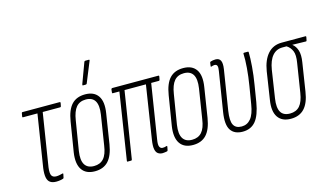

<svg xmlns="http://www.w3.org/2000/svg" viewBox="-82 -960 2113 1231"><g transform="rotate(-15 974.5 -344.5)"><path d="M161 6Q136 6 121 -4.5Q106 -15 101.5 -38.5Q97 -62 102 -100L157 -448H61Q56 -448 57 -454L61 -476Q62 -481 66 -481H313Q319 -481 318 -474L314 -454Q313 -448 308 -448H192L136 -95Q131 -56 139.5 -41.5Q148 -27 170 -27Q181 -27 192.5 -29.5Q204 -32 212 -34Q217 -36 217 -31L212 -7Q212 -3 207 -1Q199 2 186.5 4Q174 6 161 6Z M418 6Q359 6 332.5 -33Q306 -72 317 -146L349 -343Q361 -418 393.5 -452.5Q426 -487 483 -487Q542 -487 568.5 -448.5Q595 -410 583 -335L552 -138Q540 -64 507.5 -29Q475 6 418 6ZM421 -28Q462 -28 485.5 -54.5Q509 -81 517 -139L548 -335Q557 -395 539.5 -424.5Q522 -454 479 -454Q438 -454 415 -427Q392 -400 383 -342L351 -146Q342 -87 360 -57.5Q378 -28 421 -28ZM486 -546Q483 -546 482.5 -548Q482 -550 483 -554L533 -689Q534 -692 536 -693.5Q538 -695 541 -695H564Q567 -695 568 -693Q569 -691 567 -687L512 -552Q510 -546 503 -546Z M867 6Q849 6 836.5 -3Q824 -12 820 -33.5Q816 -55 822 -94L877 -448H735L665 -6Q664 0 659 0H635Q631 0 632 -6L701 -448H657Q652 -448 653 -454L655 -474Q657 -481 662 -481H969Q974 -481 973 -474L969 -454Q968 -448 963 -448H912L855 -88Q849 -54 855.5 -40.5Q862 -27 876 -27Q883 -27 888.5 -28Q894 -29 900 -31Q908 -34 906 -25L902 -5Q901 1 897 2Q890 3 882.5 4.5Q875 6 867 6Z M1069 6Q1010 6 983.5 -33Q957 -72 968 -146L1000 -343Q1012 -418 1044.5 -452.5Q1077 -487 1134 -487Q1193 -487 1219.5 -448.5Q1246 -410 1234 -335L1203 -138Q1191 -64 1158.5 -29Q1126 6 1069 6ZM1072 -28Q1113 -28 1136.5 -54.5Q1160 -81 1168 -139L1199 -335Q1208 -395 1190.5 -424.5Q1173 -454 1130 -454Q1089 -454 1066 -427Q1043 -400 1034 -342L1002 -146Q993 -87 1011 -57.5Q1029 -28 1072 -28Z M1399 6Q1344 6 1320 -30.5Q1296 -67 1309 -148L1351 -410Q1355 -433 1351 -443.5Q1347 -454 1333 -454Q1328 -454 1322.5 -452.5Q1317 -451 1311 -449Q1307 -448 1308 -454L1311 -476Q1312 -481 1317 -482Q1323 -484 1331.5 -485.5Q1340 -487 1349 -487Q1373 -487 1382 -469Q1391 -451 1385 -412L1343 -148Q1333 -83 1347.5 -55.5Q1362 -28 1401 -28Q1438 -28 1462 -57Q1486 -86 1496 -150L1515 -265Q1525 -325 1529.5 -381.5Q1534 -438 1532 -476Q1532 -481 1537 -481H1563Q1567 -481 1567 -476Q1568 -439 1563.5 -381.5Q1559 -324 1549 -265L1531 -154Q1517 -70 1485.5 -32Q1454 6 1399 6Z M1719 6Q1660 6 1633.5 -33Q1607 -72 1619 -146L1647 -329Q1659 -402 1694.5 -441.5Q1730 -481 1787 -481H1945Q1950 -481 1949 -475L1945 -455Q1944 -448 1940 -448L1850 -450V-449Q1871 -433 1880.5 -403Q1890 -373 1882 -324L1853 -138Q1842 -65 1809 -29.5Q1776 6 1719 6ZM1722 -28Q1763 -28 1786.5 -54.5Q1810 -81 1819 -139L1849 -329Q1858 -381 1846.5 -408Q1835 -435 1811 -450H1783Q1743 -450 1717 -420Q1691 -390 1681 -330L1653 -146Q1644 -87 1661 -57.5Q1678 -28 1722 -28Z"/></g></svg>

Font: Sofia Sans Extra Condensed ExtraLight
Style: Italic
Weight: 250
Italic angle: -9°
Version: Version 4.100